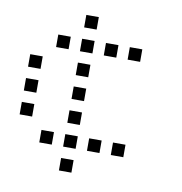

<svg xmlns="http://www.w3.org/2000/svg" viewBox="-75 -646 750 793"><g transform="rotate(10 300.0 -250.0)"><path d="M224.8 -576.2Q223.8 -576.2 223.8 -576.2Q223.8 -576.2 223.8 -575.2V-524.8Q223.8 -523.8 223.8 -523.8Q223.8 -523.8 224.8 -523.8H275.2Q276.2 -523.8 276.2 -523.8Q276.2 -523.8 276.2 -524.8V-575.2Q276.2 -576.2 276.2 -576.2Q276.2 -576.2 275.2 -576.2ZM124.8 -476.2Q123.8 -476.2 123.8 -476.2Q123.8 -476.2 123.8 -475.2V-424.8Q123.8 -423.8 123.8 -423.8Q123.8 -423.8 124.8 -423.8H175.2Q176.2 -423.8 176.2 -423.8Q176.2 -423.8 176.2 -424.8V-475.2Q176.2 -476.2 176.2 -476.2Q176.2 -476.2 175.2 -476.2ZM224.8 -476.2Q223.8 -476.2 223.8 -476.2Q223.8 -476.2 223.8 -475.2V-424.8Q223.8 -423.8 223.8 -423.8Q223.8 -423.8 224.8 -423.8H275.2Q276.2 -423.8 276.2 -423.8Q276.2 -423.8 276.2 -424.8V-475.2Q276.2 -476.2 276.2 -476.2Q276.2 -476.2 275.2 -476.2ZM324.8 -476.2Q323.8 -476.2 323.8 -476.2Q323.8 -476.2 323.8 -475.2V-424.8Q323.8 -423.8 323.8 -423.8Q323.8 -423.8 324.8 -423.8H375.2Q376.2 -423.8 376.2 -423.8Q376.2 -423.8 376.2 -424.8V-475.2Q376.2 -476.2 376.2 -476.2Q376.2 -476.2 375.2 -476.2ZM424.8 -476.2Q423.8 -476.2 423.8 -476.2Q423.8 -476.2 423.8 -475.2V-424.8Q423.8 -423.8 423.8 -423.8Q423.8 -423.8 424.8 -423.8H475.2Q476.2 -423.8 476.2 -423.8Q476.2 -423.8 476.2 -424.8V-475.2Q476.2 -476.2 476.2 -476.2Q476.2 -476.2 475.2 -476.2ZM24.8 -376.2Q23.8 -376.2 23.8 -376.2Q23.8 -376.2 23.8 -375.2V-324.8Q23.8 -323.8 23.8 -323.8Q23.8 -323.8 24.8 -323.8H75.2Q76.2 -323.8 76.2 -323.8Q76.2 -323.8 76.2 -324.8V-375.2Q76.2 -376.2 76.2 -376.2Q76.2 -376.2 75.2 -376.2ZM224.8 -376.2Q223.8 -376.2 223.8 -376.2Q223.8 -376.2 223.8 -375.2V-324.8Q223.8 -323.8 223.8 -323.8Q223.8 -323.8 224.8 -323.8H275.2Q276.2 -323.8 276.2 -323.8Q276.2 -323.8 276.2 -324.8V-375.2Q276.2 -376.2 276.2 -376.2Q276.2 -376.2 275.2 -376.2ZM24.8 -276.2Q23.8 -276.2 23.8 -276.2Q23.8 -276.2 23.8 -275.2V-224.8Q23.8 -223.8 23.8 -223.8Q23.8 -223.8 24.8 -223.8H75.2Q76.2 -223.8 76.2 -223.8Q76.2 -223.8 76.2 -224.8V-275.2Q76.2 -276.2 76.2 -276.2Q76.2 -276.2 75.2 -276.2ZM224.8 -276.2Q223.8 -276.2 223.8 -276.2Q223.8 -276.2 223.8 -275.2V-224.8Q223.8 -223.8 223.8 -223.8Q223.8 -223.8 224.8 -223.8H275.2Q276.2 -223.8 276.2 -223.8Q276.2 -223.8 276.2 -224.8V-275.2Q276.2 -276.2 276.2 -276.2Q276.2 -276.2 275.2 -276.2ZM24.8 -176.2Q23.8 -176.2 23.8 -176.2Q23.8 -176.2 23.8 -175.2V-124.8Q23.8 -123.8 23.8 -123.8Q23.8 -123.8 24.8 -123.8H75.2Q76.2 -123.8 76.2 -123.8Q76.2 -123.8 76.2 -124.8V-175.2Q76.2 -176.2 76.2 -176.2Q76.2 -176.2 75.2 -176.2ZM224.8 -176.2Q223.8 -176.2 223.8 -176.2Q223.8 -176.2 223.8 -175.2V-124.8Q223.8 -123.8 223.8 -123.8Q223.8 -123.8 224.8 -123.8H275.2Q276.2 -123.8 276.2 -123.8Q276.2 -123.8 276.2 -124.8V-175.2Q276.2 -176.2 276.2 -176.2Q276.2 -176.2 275.2 -176.2ZM124.8 -76.2Q123.8 -76.2 123.8 -76.2Q123.8 -76.2 123.8 -75.2V-24.8Q123.8 -23.8 123.8 -23.8Q123.8 -23.8 124.8 -23.8H175.2Q176.2 -23.8 176.2 -23.8Q176.2 -23.8 176.2 -24.8V-75.2Q176.2 -76.2 176.2 -76.2Q176.2 -76.2 175.2 -76.2ZM224.8 -76.2Q223.8 -76.2 223.8 -76.2Q223.8 -76.2 223.8 -75.2V-24.8Q223.8 -23.8 223.8 -23.8Q223.8 -23.8 224.8 -23.8H275.2Q276.2 -23.8 276.2 -23.8Q276.2 -23.8 276.2 -24.8V-75.2Q276.2 -76.2 276.2 -76.2Q276.2 -76.2 275.2 -76.2ZM324.8 -76.2Q323.8 -76.2 323.8 -76.2Q323.8 -76.2 323.8 -75.2V-24.8Q323.8 -23.8 323.8 -23.8Q323.8 -23.8 324.8 -23.8H375.2Q376.2 -23.8 376.2 -23.8Q376.2 -23.8 376.2 -24.8V-75.2Q376.2 -76.2 376.2 -76.2Q376.2 -76.2 375.2 -76.2ZM424.8 -76.2Q423.8 -76.2 423.8 -76.2Q423.8 -76.2 423.8 -75.2V-24.8Q423.8 -23.8 423.8 -23.8Q423.8 -23.8 424.8 -23.8H475.2Q476.2 -23.8 476.2 -23.8Q476.2 -23.8 476.2 -24.8V-75.2Q476.2 -76.2 476.2 -76.2Q476.2 -76.2 475.2 -76.2ZM224.8 23.8Q223.8 23.8 223.8 23.8Q223.8 23.8 223.8 24.8V75.2Q223.8 76.2 223.8 76.2Q223.8 76.2 224.8 76.2H275.2Q276.2 76.2 276.2 76.2Q276.2 76.2 276.2 75.2V24.8Q276.2 23.8 276.2 23.8Q276.2 23.8 275.2 23.8Z"/></g></svg>

Font: Doto Black
Style: Regular
Weight: 900
Monospace: yes
Version: Version 1.000